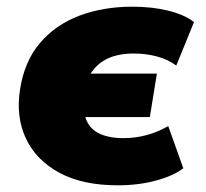

<svg xmlns="http://www.w3.org/2000/svg" viewBox="-20 -542 615 574"><path d="M332 12Q227 12 157.5 -25.5Q88 -63 57.5 -128Q27 -193 40 -275Q53 -359 99.5 -413.5Q146 -468 217 -495Q288 -522 376 -522Q435 -522 483.5 -510Q532 -498 560 -476L507 -346Q483 -364 450 -373Q417 -382 380 -382Q335 -382 303 -367.5Q271 -353 251 -322H449L428 -192H235Q245 -159 274.5 -144Q304 -129 349 -129Q420 -129 483 -165L528 -39Q500 -17 447.5 -2.5Q395 12 332 12Z"/></svg>

Font: Mulish ExtraBlack
Style: Italic
Weight: 1000
Italic angle: -9°
Designer: Vernon Adams
Foundry: Vernon Adams
Version: Version 3.603; ttfautohint (v1.8.3)